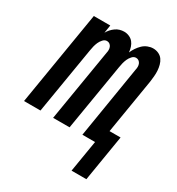

<svg xmlns="http://www.w3.org/2000/svg" viewBox="-182 -636 850 920"><g transform="rotate(30 243.5 -176.5)"><path d="M351 175 380 0H310L375 -398Q377 -406 377 -414.5Q377 -423 374 -430.5Q371 -438 364.5 -443Q358 -448 349 -448Q337 -448 327.5 -437.5Q318 -427 313 -415.5Q308 -404 305 -392Q302 -380 300 -367L239 0H148L214 -398Q216 -406 216 -414.5Q216 -423 213 -430.5Q210 -438 203.5 -443Q197 -448 188 -448Q176 -448 166.5 -437.5Q157 -427 152 -415.5Q147 -404 144 -392Q141 -380 139 -367L78 0H-13L73 -520H164L157 -476Q163 -487 171.5 -496.5Q180 -506 190.5 -513.5Q201 -521 213 -524.5Q225 -528 237 -528Q237 -528 237 -528Q237 -528 237 -528Q252 -528 265.5 -522Q279 -516 287.5 -505.5Q296 -495 300.5 -481Q305 -467 306 -453Q312 -467 321 -480.5Q330 -494 341.5 -505Q353 -516 368 -522Q383 -528 398 -528Q414 -528 428 -521.5Q442 -515 450.5 -503Q459 -491 463 -476Q467 -461 468 -445.5Q469 -430 467.5 -414Q466 -398 464 -383L414 -80H475L433 175Z"/></g></svg>

Font: Iosevka SS04 Medium
Style: Italic
Weight: 500
Italic angle: -9°
Monospace: yes
Designer: Belleve Invis
Foundry: Belleve Invis
Version: Version 19.0.0; ttfautohint (v1.8.4)